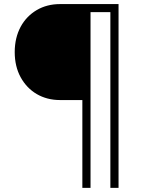

<svg xmlns="http://www.w3.org/2000/svg" viewBox="-20 -678 692 930"><path d="M554.2 -658.2H270C228.5 -658.2 190.9 -648.4 158.2 -629.4C91.8 -590.3 51.3 -519 51.3 -425.8C51.3 -379.4 61 -338.4 80.1 -303.7C118.2 -233.9 186.5 -193.4 270 -193.4H378.9V231.9H418.5V-619.1H514.6V231.9H554.2Z"/></svg>

Font: Estedad ExtraLight
Style: Regular
Weight: 200
Designer: Amin Abedi
Version: Version 7.3